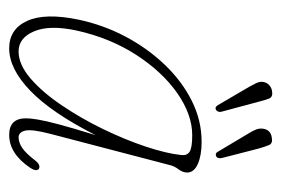

<svg xmlns="http://www.w3.org/2000/svg" viewBox="-122 -512 642 439"><g transform="rotate(90 199.5 -293.0)"><path d="M286.5 -86.5Q275.5 -44 279.2 -29Q283 -14 294.5 -14Q306 -14 318.2 -22Q330.5 -30 347 -51.5Q357.5 -65 366.5 -60.5Q373.5 -55 364.5 -41Q332 7.5 289 7.5Q251 7.5 251 -31Q251 -41 253.8 -57.8Q256.5 -74.5 264.8 -105.8Q273 -137 289.5 -190Q238.5 -89.5 188.2 -41Q138 7.5 91 7.5Q47 7.5 28.2 -33.8Q9.5 -75 25.5 -151.5Q37.5 -208 64.2 -258.5Q91 -309 128.5 -348.2Q166 -387.5 211 -410Q256 -432.5 304.5 -432.5Q335.5 -432.5 355 -424Q374.5 -415.5 375 -400Q375 -389.5 367.8 -380Q360.5 -370.5 358 -360ZM50.5 -147.5Q37 -85.5 52 -49.8Q67 -14 98 -14Q128 -14 159.8 -41.2Q191.5 -68.5 221.2 -112.5Q251 -156.5 275.5 -207Q300 -257.5 315.8 -305Q331.5 -352.5 335 -386Q336.5 -399.5 327.2 -405.2Q318 -411 289.5 -411Q242.5 -411 193.5 -376.8Q144.5 -342.5 106 -283Q67.5 -223.5 50.5 -147.5ZM213.5 -561.5 235.5 -479.5Q238.5 -471 232 -465.5Q225.5 -462 221 -469.5L178 -543Q174.5 -549.5 171 -556.5Q167.5 -563.5 167.5 -571Q168.5 -581 174.8 -586.8Q181 -592.5 189 -593.5Q202 -596 205.8 -586.8Q209.5 -577.5 213.5 -561.5ZM320.5 -561.5 341.5 -480Q344 -470 338.5 -466Q331 -462.5 327.5 -469.5L284 -542.5Q280 -549 277 -556.2Q274 -563.5 274.5 -570.5Q276 -590.5 295.5 -593Q308.5 -595.5 312.2 -586.5Q316 -577.5 320.5 -561.5Z"/></g></svg>

Font: Fraunces 144pt S100 Thin
Style: Italic
Weight: 100
Italic angle: -16°
Version: Version 1.000; ttfautohint (v1.8.3)